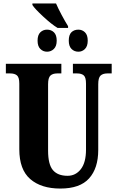

<svg xmlns="http://www.w3.org/2000/svg" viewBox="-20 -1084 682 1114"><path d="M92 -218V-599Q92 -635 78.5 -646.5Q65 -658 39 -658H14V-714H336V-658H312Q286 -658 272.5 -645.5Q259 -633 259 -595V-210Q259 -130 287 -97Q315 -64 372 -64Q419 -64 449 -102.5Q479 -141 479 -216V-599Q479 -635 466 -646.5Q453 -658 427 -658H403V-714H628V-658H603Q577 -658 563.5 -645.5Q550 -633 550 -595V-214Q550 -108 497 -49Q444 10 330 10Q219 10 155.5 -45Q92 -100 92 -218ZM168 -1055V-1064H305Q317 -1036 337.5 -997.5Q358 -959 375 -932V-922H314Q279 -943 230 -988.5Q181 -1034 168 -1055ZM198 -848Q198 -881 214 -896.5Q230 -912 253 -912Q277 -912 293 -896.5Q309 -881 309 -848Q309 -816 292.5 -800Q276 -784 253 -784Q230 -784 214 -800Q198 -816 198 -848ZM379 -848Q379 -882 394.5 -897Q410 -912 435 -912Q457 -912 473 -896.5Q489 -881 489 -848Q489 -816 473 -800Q457 -784 435 -784Q411 -784 395 -800Q379 -816 379 -848Z"/></svg>

Font: Noto Serif CondBlack
Style: Regular
Weight: 900
Width: 3
Designer: Monotype Design Team
Foundry: Monotype Imaging Inc.
Version: Version 1.001